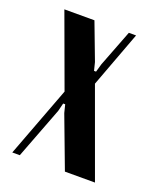

<svg xmlns="http://www.w3.org/2000/svg" viewBox="-101 -559 516 624"><g transform="rotate(20 157.0 -247.5)"><path d="M119 -495 167 -368 174 -340H181L189 -368L238 -495H263L191 -302L301 0H197L130 -178L123 -206H116L109 -178L41 0H15L107 -244L15 -495Z"/></g></svg>

Font: Moniqa Extra Bold Narrow Heading
Style: Regular
Weight: 800
Width: 4
Designer: Rajesh Rajput
Foundry: Rajesh Rajput
Version: Version 1.000;December 15, 2022;FontCreator 14.0.0.2794 32-b